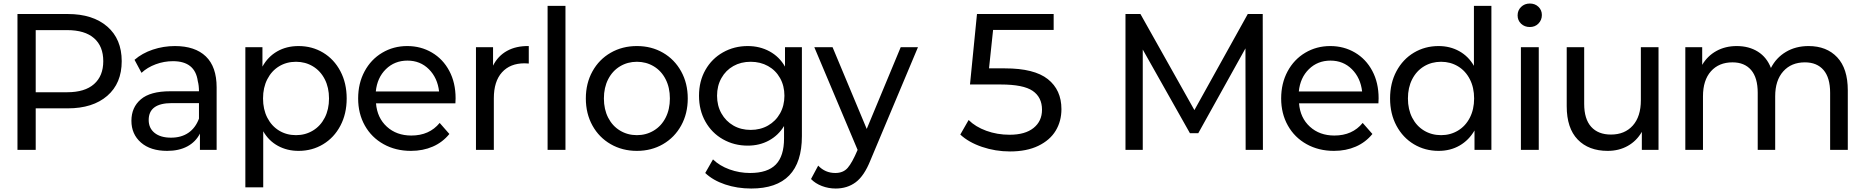

<svg xmlns="http://www.w3.org/2000/svg" viewBox="-20 -858 10671 1099"><path d="M676.7 -507.8Q676.7 -381.1 593.9 -309.4Q511.1 -237.8 367.8 -237.8H184.4V0H80V-777.8H367.8Q511.1 -777.8 593.9 -706.1Q676.7 -634.4 676.7 -507.8ZM571.1 -507.8Q571.1 -593.3 518.3 -639.4Q465.6 -685.6 364.4 -685.6H184.4V-330H364.4Q465.6 -330 518.3 -376.7Q571.1 -423.3 571.1 -507.8Z M1220 -357.8V0H1124.4V-93.3Q1100 -45.6 1052.2 -20Q1004.4 5.6 936.7 5.6Q841.1 5.6 786.7 -42.2Q732.2 -90 732.2 -166.7Q732.2 -243.3 786.1 -289.4Q840 -335.6 954.4 -335.6H1118.9Q1118.9 -368.9 1112.2 -393.3Q1096.7 -507.8 970 -507.8Q918.9 -507.8 871.1 -490Q823.3 -472.2 790 -441.1L750 -515.6Q793.3 -553.3 854.4 -573.9Q915.6 -594.4 981.1 -594.4Q1096.7 -594.4 1158.3 -535Q1220 -475.6 1220 -357.8ZM1118.9 -178.9V-267.8H963.3Q831.1 -267.8 831.1 -171.1Q831.1 -124.4 865 -97.2Q898.9 -70 958.9 -70Q1017.8 -70 1058.3 -97.8Q1098.9 -125.6 1118.9 -178.9Z M1964.4 -294.4Q1964.4 -206.7 1928.3 -138.3Q1892.2 -70 1829.4 -32.2Q1766.7 5.6 1688.9 5.6Q1623.3 5.6 1570.6 -23.3Q1517.8 -52.2 1486.7 -106.7V214.4H1384.4V-587.8H1482.2V-476.7Q1513.3 -533.3 1566.7 -563.9Q1620 -594.4 1688.9 -594.4Q1766.7 -594.4 1829.4 -556.7Q1892.2 -518.9 1928.3 -450.6Q1964.4 -382.2 1964.4 -294.4ZM1863.3 -294.4Q1863.3 -356.7 1838.9 -404.4Q1814.4 -452.2 1771.1 -478.3Q1727.8 -504.4 1674.4 -504.4Q1620 -504.4 1577.2 -478.3Q1534.4 -452.2 1510 -404.4Q1485.6 -356.7 1485.6 -294.4Q1485.6 -232.2 1510 -184.4Q1534.4 -136.7 1577.2 -110.6Q1620 -84.4 1674.4 -84.4Q1727.8 -84.4 1771.1 -110.6Q1814.4 -136.7 1838.9 -184.4Q1863.3 -232.2 1863.3 -294.4Z M2586.7 -266.7H2132.2Q2138.9 -183.3 2194.4 -132.8Q2250 -82.2 2334.4 -82.2Q2437.8 -82.2 2496.7 -154.4L2552.2 -91.1Q2513.3 -43.3 2457.2 -18.9Q2401.1 5.6 2332.2 5.6Q2244.4 5.6 2175.6 -32.8Q2106.7 -71.1 2068.3 -139.4Q2030 -207.8 2030 -294.4Q2030 -381.1 2066.7 -449.4Q2103.3 -517.8 2167.8 -556.1Q2232.2 -594.4 2311.1 -594.4Q2388.9 -594.4 2452.2 -557.2Q2515.6 -520 2551.7 -452.2Q2587.8 -384.4 2587.8 -295.6ZM2131.1 -334.4H2493.3Q2484.4 -412.2 2435 -461.7Q2385.6 -511.1 2312.2 -511.1Q2238.9 -511.1 2188.9 -462.2Q2138.9 -413.3 2131.1 -334.4Z M3006.7 -594.4V-494.4Q2997.8 -495.6 2982.2 -495.6Q2900 -495.6 2853.3 -443.9Q2806.7 -392.2 2806.7 -295.6V0H2704.4V-587.8H2802.2V-482.2Q2830 -537.8 2882.2 -566.7Q2934.4 -595.6 3006.7 -594.4Z M3216.7 -824.4V0H3114.4V-824.4Z M3333.3 -294.4Q3333.3 -381.1 3371.1 -449.4Q3408.9 -517.8 3475.6 -556.1Q3542.2 -594.4 3625.6 -594.4Q3708.9 -594.4 3775 -556.1Q3841.1 -517.8 3878.9 -449.4Q3916.7 -381.1 3916.7 -294.4Q3916.7 -207.8 3878.9 -139.4Q3841.1 -71.1 3775 -32.8Q3708.9 5.6 3625.6 5.6Q3542.2 5.6 3475.6 -32.8Q3408.9 -71.1 3371.1 -139.4Q3333.3 -207.8 3333.3 -294.4ZM3814.4 -294.4Q3814.4 -356.7 3790 -404.4Q3765.6 -452.2 3722.2 -478.3Q3678.9 -504.4 3625.6 -504.4Q3572.2 -504.4 3528.9 -478.3Q3485.6 -452.2 3461.1 -404.4Q3436.7 -356.7 3436.7 -294.4Q3436.7 -232.2 3461.1 -184.4Q3485.6 -136.7 3528.9 -110.6Q3572.2 -84.4 3625.6 -84.4Q3678.9 -84.4 3722.2 -110.6Q3765.6 -136.7 3790 -184.4Q3814.4 -232.2 3814.4 -294.4Z M4280 221.1Q4200 221.1 4130.6 197.8Q4061.1 174.4 4016.7 132.2L4061.1 54.4Q4098.9 91.1 4155.6 111.7Q4212.2 132.2 4273.3 132.2Q4373.3 132.2 4420.6 83.9Q4467.8 35.6 4467.8 -65.6V-136.7Q4435.6 -83.3 4381.7 -53.9Q4327.8 -24.4 4260 -24.4Q4182.2 -24.4 4118.3 -60.6Q4054.4 -96.7 4017.8 -161.7Q3981.1 -226.7 3981.1 -310Q3981.1 -393.3 4017.8 -457.8Q4054.4 -522.2 4118.3 -558.3Q4182.2 -594.4 4260 -594.4Q4328.9 -594.4 4385 -563.9Q4441.1 -533.3 4473.3 -476.7V-587.8H4570V-78.9Q4570 221.1 4280 221.1ZM4470 -310Q4470 -366.7 4445 -411.1Q4420 -455.6 4376.1 -480Q4332.2 -504.4 4276.7 -504.4Q4221.1 -504.4 4177.8 -480Q4134.4 -455.6 4109.4 -411.1Q4084.4 -366.7 4084.4 -310Q4084.4 -253.3 4109.4 -208.9Q4134.4 -164.4 4177.8 -139.4Q4221.1 -114.4 4276.7 -114.4Q4332.2 -114.4 4376.1 -139.4Q4420 -164.4 4445 -208.9Q4470 -253.3 4470 -310Z M4763.3 221.1Q4722.2 221.1 4684.4 206.7Q4646.7 192.2 4622.2 166.7L4663.3 90Q4703.3 132.2 4761.1 132.2Q4806.7 132.2 4832.2 102.8Q4857.8 73.3 4888.9 0L4641.1 -587.8H4745.6L4941.1 -120L5135.6 -587.8H5234.4L4962.2 60Q4926.7 148.9 4878.3 185Q4830 221.1 4763.3 221.1Z M6055.6 -233.3Q6055.6 -164.4 6022.8 -110Q5990 -55.6 5923.3 -23.3Q5856.7 8.9 5761.1 8.9Q5677.8 8.9 5601.1 -17.2Q5524.4 -43.3 5476.7 -87.8L5524.4 -171.1Q5563.3 -132.2 5625.6 -109.4Q5687.8 -86.7 5758.9 -86.7Q5847.8 -86.7 5896.1 -125.6Q5944.4 -164.4 5944.4 -230Q5944.4 -301.1 5891.1 -337.8Q5837.8 -374.4 5707.8 -374.4H5532.2L5572.2 -777.8H6011.1V-686.7H5664.4L5641.1 -466.7H5732.2Q5900 -466.7 5977.8 -405Q6055.6 -343.3 6055.6 -233.3Z M7108.9 -581.1 6838.9 -95.6H6791.1L6521.1 -574.4V0H6422.2V-777.8H6507.8L6816.7 -227.8L7122.2 -777.8H7207.8L7208.9 0H7110Z M7870 -266.7H7415.6Q7422.2 -183.3 7477.8 -132.8Q7533.3 -82.2 7617.8 -82.2Q7721.1 -82.2 7780 -154.4L7835.6 -91.1Q7796.7 -43.3 7740.6 -18.9Q7684.4 5.6 7615.6 5.6Q7527.8 5.6 7458.9 -32.8Q7390 -71.1 7351.7 -139.4Q7313.3 -207.8 7313.3 -294.4Q7313.3 -381.1 7350 -449.4Q7386.7 -517.8 7451.1 -556.1Q7515.6 -594.4 7594.4 -594.4Q7672.2 -594.4 7735.6 -557.2Q7798.9 -520 7835 -452.2Q7871.1 -384.4 7871.1 -295.6ZM7414.4 -334.4H7776.7Q7767.8 -412.2 7718.3 -461.7Q7668.9 -511.1 7595.6 -511.1Q7522.2 -511.1 7472.2 -462.2Q7422.2 -413.3 7414.4 -334.4Z M8516.7 0H8420V-111.1Q8387.8 -55.6 8335 -25Q8282.2 5.6 8214.4 5.6Q8136.7 5.6 8073.3 -32.2Q8010 -70 7973.3 -138.3Q7936.7 -206.7 7936.7 -294.4Q7936.7 -382.2 7973.3 -450.6Q8010 -518.9 8073.3 -556.7Q8136.7 -594.4 8214.4 -594.4Q8280 -594.4 8332.8 -565Q8385.6 -535.6 8416.7 -481.1V-824.4H8516.7ZM8417.8 -294.4Q8417.8 -356.7 8393.3 -404.4Q8368.9 -452.2 8325.6 -478.3Q8282.2 -504.4 8228.9 -504.4Q8174.4 -504.4 8131.1 -478.3Q8087.8 -452.2 8063.3 -404.4Q8038.9 -356.7 8038.9 -294.4Q8038.9 -232.2 8063.3 -184.4Q8087.8 -136.7 8131.1 -110.6Q8174.4 -84.4 8228.9 -84.4Q8282.2 -84.4 8325.6 -110.6Q8368.9 -136.7 8393.3 -184.4Q8417.8 -232.2 8417.8 -294.4Z M8666.7 -770Q8666.7 -798.9 8686.7 -818.3Q8706.7 -837.8 8736.7 -837.8Q8766.7 -837.8 8786.1 -818.9Q8805.6 -800 8805.6 -772.2Q8805.6 -743.3 8786.1 -723.3Q8766.7 -703.3 8736.7 -703.3Q8706.7 -703.3 8686.7 -722.2Q8666.7 -741.1 8666.7 -770ZM8787.8 -587.8V0H8685.6V-587.8Z M9473.3 0H9377.8V-103.3Q9347.8 -51.1 9297.2 -22.8Q9246.7 5.6 9182.2 5.6Q9073.3 5.6 9010.6 -59.4Q8947.8 -124.4 8947.8 -250V-587.8H9047.8V-263.3Q9047.8 -176.7 9087.8 -132.2Q9127.8 -87.8 9201.1 -87.8Q9280 -87.8 9326.1 -139.4Q9372.2 -191.1 9372.2 -284.4V-587.8H9473.3Z M10556.7 -341.1V0H10455.6V-326.7Q10455.6 -413.3 10417.8 -457.2Q10380 -501.1 10311.1 -501.1Q10233.3 -501.1 10187.2 -449.4Q10141.1 -397.8 10141.1 -306.7V0H10041.1V-326.7Q10041.1 -413.3 10003.3 -457.2Q9965.6 -501.1 9896.7 -501.1Q9818.9 -501.1 9773.3 -450Q9727.8 -398.9 9727.8 -306.7V0H9626.7V-587.8H9723.3V-486.7Q9753.3 -537.8 9804.4 -566.1Q9855.6 -594.4 9921.1 -594.4Q9991.1 -594.4 10042.2 -562.2Q10093.3 -530 10116.7 -468.9Q10146.7 -527.8 10202.8 -561.1Q10258.9 -594.4 10332.2 -594.4Q10435.6 -594.4 10496.1 -530Q10556.7 -465.6 10556.7 -341.1Z"/></svg>

Font: Paperlogy 5 Medium
Style: Regular
Weight: 500
Designer: redesigned by Lee Juim, glyphs from Gmarket Sans & Montserrat
Foundry: PT&
Version: Version 1.001